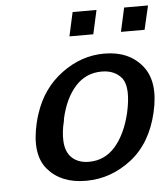

<svg xmlns="http://www.w3.org/2000/svg" viewBox="-50 -707 667 761"><g transform="rotate(-5 283.5 -326.5)"><path d="M246 -567 267 -662H362L341 -567ZM451 -567 472 -662H567L545 -567ZM87 -237Q92 -258 97 -272Q129 -371 207.5 -429Q286 -487 377 -487Q475 -487 527.5 -422.5Q580 -358 552 -238Q524 -117 442.5 -54Q361 9 262 9Q163 9 110.5 -52.5Q58 -114 87 -237ZM196 -244Q196 -242 195.5 -239Q195 -236 195 -235Q184 -191 186 -156Q188 -111 213.5 -88Q239 -65 280 -65Q343 -65 385 -113Q427 -161 447 -244Q469 -342 442 -381Q414 -417 361 -417Q298 -417 256 -370.5Q214 -324 196 -244Z"/></g></svg>

Font: Coval
Style: Medium Italic
Weight: 500
Foundry: Context Ltd
Version: Version 001.000